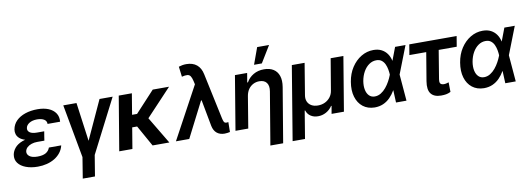

<svg xmlns="http://www.w3.org/2000/svg" viewBox="-70 -1243 5266 1907"><g transform="rotate(-10 2563.0 -289.0)"><path d="M237.3 -285.2H335L327.1 -233.4H253.9Q223.6 -233.4 197.3 -224.6Q170.9 -215.8 153.1 -199.5Q135.3 -183.1 130.9 -159.7Q126.5 -129.9 153.1 -109.6Q179.7 -89.4 233.4 -89.4Q286.6 -89.4 316.9 -106.7Q347.2 -124 359.4 -158.2H483.9Q474.1 -117.7 449.7 -86.4Q425.3 -55.2 389.9 -33.7Q354.5 -12.2 311 -1.2Q267.6 9.8 219.7 9.8Q151.4 9.8 99.6 -9.8Q47.9 -29.3 21.7 -64.9Q-4.4 -100.6 3.4 -148.4Q9.3 -183.6 34.9 -214.8Q60.5 -246.1 110.1 -265.6Q159.7 -285.2 237.3 -285.2ZM331.5 -263.7H234.4Q178.7 -263.7 141.8 -274.9Q105 -286.1 84.2 -304.9Q63.5 -323.7 56.6 -346.9Q49.8 -370.1 53.7 -394Q62.5 -444.8 97.9 -480Q133.3 -515.1 189 -533.9Q244.6 -552.7 313 -552.7Q376.5 -552.7 423.1 -533.7Q469.7 -514.6 494.1 -478.5Q518.6 -442.4 513.7 -391.6H387.2Q387.7 -421.9 362.1 -437.7Q336.4 -453.6 291.5 -454.1Q242.7 -453.6 212.4 -434.3Q182.1 -415 177.7 -386.2Q173.3 -358.9 196.5 -342Q219.7 -325.2 268.6 -325.2H341.8Z M572.8 -545.9H706.1L759.3 -155.8L938.5 -545.9H1070.8L794.9 -6.8L760.3 204.1H637.2L671.4 -6.8Z M1264.6 -545.9 1173.8 0H1041L1132.3 -545.9ZM1639.6 -545.9 1325.7 -211.9H1181.2L1183.6 -335H1279.8L1475.1 -545.9ZM1377.4 0 1251.5 -225.1 1367.7 -298.8 1546.4 0Z M2103 8.8Q2056.2 8.8 2025.6 -15.9Q1995.1 -40.5 1984.9 -89.8L1928.7 -390.1L1900.4 -509.8L1888.7 -561.5Q1880.9 -594.7 1869.6 -610.6Q1858.4 -626.5 1837.9 -628.4Q1817.4 -630.4 1782.7 -621.6L1770 -724.6Q1785.6 -730 1804.9 -733.6Q1824.2 -737.3 1846.2 -737.3Q1911.1 -737.3 1951.4 -704.3Q1991.7 -671.4 2004.9 -606.9L2102.5 -147.5Q2107.9 -122.1 2114.7 -108.9Q2121.6 -95.7 2141.1 -95.7Q2150.9 -96.2 2158.7 -97.7L2157.2 2Q2146.5 4.4 2131.3 6.6Q2116.2 8.8 2103 8.8ZM1612.8 0 1923.8 -574.7 1961.9 -356H1928.7L1747.1 0Z M2395 -319.3 2342.3 0H2213.4L2304.2 -545.9H2427.2L2411.6 -452.6H2418.9Q2444.3 -498.5 2490.5 -525.6Q2536.6 -552.7 2597.7 -552.7Q2654.3 -552.7 2692.1 -528.8Q2730 -504.9 2745.6 -459Q2761.2 -413.1 2750.5 -347.2L2658.2 204.1H2529.3L2618.2 -327.1Q2627.4 -381.8 2604.5 -412.8Q2581.5 -443.8 2531.2 -443.8Q2498 -443.8 2469.5 -429.2Q2440.9 -414.6 2421.4 -387Q2401.9 -359.4 2395 -319.3ZM2508.8 -613.8 2569.8 -781.7H2689.9L2587.4 -613.8Z M2754.4 199.7 2877.9 -545.9H3006.8L2954.6 -229Q2948.2 -192.4 2960.2 -164.6Q2972.2 -136.7 2999.3 -121.1Q3026.4 -105.5 3064.9 -105.5Q3104.5 -105.5 3136.5 -121.1Q3168.5 -136.7 3189.7 -164.6Q3210.9 -192.4 3216.3 -229L3269.5 -545.9H3397.9L3307.1 0H3182.6L3196.3 -78.6H3191.4Q3166.5 -41 3128.2 -20.3Q3089.8 0.5 3047.4 0Q3005.4 0.5 2973.6 -20.3Q2941.9 -41 2930.2 -78.6H2925.3L2879.4 199.7Z M3616.2 11.7Q3546.4 10.7 3498.8 -26.6Q3451.2 -64 3431.6 -129.4Q3412.1 -194.8 3426.3 -279.8Q3439.5 -360.8 3479.5 -422.1Q3519.5 -483.4 3577.1 -518.1Q3634.8 -552.7 3700.7 -552.7Q3748.5 -552.7 3782.7 -534.9Q3816.9 -517.1 3838.6 -486.1Q3860.4 -455.1 3869.1 -414.1L3911.6 -417.5L3915.5 -270.5L3938 0H3832.5L3820.3 -282.2Q3819.3 -307.1 3814.2 -335.7Q3809.1 -364.3 3797.6 -389.6Q3786.1 -415 3765.4 -431.2Q3744.6 -447.3 3711.9 -447.3Q3672.4 -447.3 3638.7 -423.8Q3605 -400.4 3581.8 -359.4Q3558.6 -318.4 3549.3 -265.6Q3541.5 -216.8 3549.6 -178.2Q3557.6 -139.6 3579.8 -117.7Q3602.1 -95.7 3636.2 -95.7Q3669.4 -95.7 3698.2 -113.5Q3727.1 -131.3 3750.2 -159.4Q3773.4 -187.5 3790.3 -218.5Q3807.1 -249.5 3816.9 -275.4L3919.4 -545.9H4024.4L3917.5 -271.5L3864.7 -128.9L3826.2 -124.5Q3803.2 -84.5 3772.7 -53.5Q3742.2 -22.5 3703.1 -5.4Q3664.1 11.7 3616.2 11.7Z M4540 -545.9 4522.5 -440.9H4044.9L4062.5 -545.9ZM4232.4 -545.9H4357.9L4293.5 -154.3Q4289.6 -129.9 4293.9 -117.7Q4298.3 -105.5 4309.1 -101.3Q4319.8 -97.2 4333 -96.7Q4348.1 -97.2 4359.4 -100.3Q4370.6 -103.5 4381.8 -106.9L4383.3 -9.8Q4358.4 2.4 4336.2 6.1Q4314 9.8 4286.6 9.8Q4216.3 9.8 4184.8 -30.5Q4153.3 -70.8 4167.5 -156.7Z M4718.3 11.7Q4648.4 10.7 4600.8 -26.6Q4553.2 -64 4533.7 -129.4Q4514.2 -194.8 4528.3 -279.8Q4541.5 -360.8 4581.5 -422.1Q4621.6 -483.4 4679.2 -518.1Q4736.8 -552.7 4802.7 -552.7Q4850.6 -552.7 4884.8 -534.9Q4918.9 -517.1 4940.7 -486.1Q4962.4 -455.1 4971.2 -414.1L5013.7 -417.5L5017.6 -270.5L5040 0H4934.6L4922.4 -282.2Q4921.4 -307.1 4916.3 -335.7Q4911.1 -364.3 4899.7 -389.6Q4888.2 -415 4867.4 -431.2Q4846.7 -447.3 4814 -447.3Q4774.4 -447.3 4740.7 -423.8Q4707 -400.4 4683.8 -359.4Q4660.6 -318.4 4651.4 -265.6Q4643.6 -216.8 4651.6 -178.2Q4659.7 -139.6 4681.9 -117.7Q4704.1 -95.7 4738.3 -95.7Q4771.5 -95.7 4800.3 -113.5Q4829.1 -131.3 4852.3 -159.4Q4875.5 -187.5 4892.3 -218.5Q4909.2 -249.5 4918.9 -275.4L5021.5 -545.9H5126.5L5019.5 -271.5L4966.8 -128.9L4928.2 -124.5Q4905.3 -84.5 4874.8 -53.5Q4844.2 -22.5 4805.2 -5.4Q4766.1 11.7 4718.3 11.7Z"/></g></svg>

Font: Inter Tight SemiBold
Style: Italic
Weight: 600
Italic angle: -9.39999°
Designer: Rasmus Andersson
Foundry: rsms
Version: Version 3.004